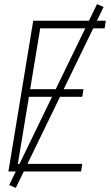

<svg xmlns="http://www.w3.org/2000/svg" viewBox="-20 -836 540 936"><path d="M21 0 142 -735H496L490 -698H176L127 -401H387L381 -364H121L67 -37H381L375 0ZM57 80 25 66 453 -816 485 -802Z"/></svg>

Font: Iosevka Term Curly XLt Obl
Style: Regular
Weight: 200
Italic angle: -9°
Designer: Belleve Invis
Foundry: Belleve Invis
Version: Version 32.3.0